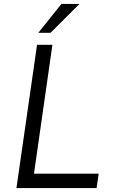

<svg xmlns="http://www.w3.org/2000/svg" viewBox="-20 -949 594 969"><path d="M63 0 167 -723H244.5L151.5 -72.5H478L467.5 0ZM173.5 -783.5 290 -929H381L235 -783.5Z"/></svg>

Font: Public Sans Thin Light
Style: Italic
Weight: 300
Italic angle: -8°
Version: Version 2.001